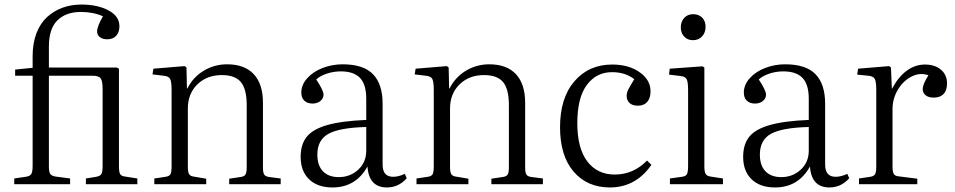

<svg xmlns="http://www.w3.org/2000/svg" viewBox="-20 -802 4160 836"><path d="M42 0V-24.9L91.8 -32.2Q109.9 -34.7 116 -43.9Q122.1 -53.2 122.1 -81.1V-472.2H45.9V-499L122.1 -506.8V-558.1Q122.1 -614.3 138.9 -657.7Q155.8 -701.2 185.3 -728Q214.8 -754.9 252.7 -768.6Q290.5 -782.2 334 -782.2Q404.8 -782.2 452.4 -756.8Q500 -731.4 500 -688Q500 -662.1 486.1 -646.5Q472.2 -630.9 446.8 -630.9Q426.8 -630.9 414.8 -640.4Q402.8 -649.9 402.8 -665Q402.8 -687 428.2 -731Q386.2 -750 332 -750Q267.6 -750 230.2 -713.6Q192.9 -677.2 192.9 -599.1V-507.8H488.8L498 -502.9V-77.1Q498 -52.7 503.2 -43.9Q508.3 -35.2 524.9 -33.2L578.1 -24.9V0H354V-24.9L398.9 -32.2Q416 -35.2 421.4 -44.2Q426.8 -53.2 426.8 -80.1V-414.1Q426.8 -448.7 418.5 -460.4Q410.2 -472.2 383.8 -472.2H192.9V-78.1Q192.9 -53.7 198.7 -44.9Q204.6 -36.1 222.2 -33.2L285.2 -24.9V0Z M651.9 0V-24.9L701.2 -32.2Q717.3 -34.7 722.2 -43.5Q727.1 -52.2 727.1 -79.1V-410.2Q727.1 -446.3 720.7 -458.3Q714.4 -470.2 692.9 -472.2L644 -478L647.9 -502.9L784.2 -514.2L792 -507.8L793.9 -417H795.9Q821.3 -466.8 867.7 -494.4Q914.1 -522 968.8 -522Q1044.9 -522 1085 -479Q1125 -436 1125 -354V-71.8Q1125 -49.8 1130.9 -41.3Q1136.7 -32.7 1155.8 -30.8L1202.1 -24.9V0H978V-23.9L1023.9 -30.8Q1042.5 -32.7 1048.3 -41.3Q1054.2 -49.8 1054.2 -73.2V-344.2Q1054.2 -413.6 1029.1 -444.3Q1003.9 -475.1 945.8 -475.1Q880.9 -475.1 839.4 -434.6Q797.9 -394 797.9 -329.1V-76.2Q797.9 -53.2 803 -44.2Q808.1 -35.2 822.8 -33.2L877.9 -23.9V0Z M1427.7 14.2Q1362.8 14.2 1325.9 -21.2Q1289.1 -56.6 1289.1 -119.1Q1289.1 -173.3 1315.4 -206.3Q1341.8 -239.3 1404.3 -257.3Q1466.8 -275.4 1574.7 -279.8V-372.1Q1574.7 -434.6 1547.4 -462.9Q1520 -491.2 1463.9 -491.2Q1432.1 -491.2 1403.1 -481.4Q1374 -471.7 1356.9 -456.1Q1388.7 -408.2 1388.7 -390.1Q1388.7 -373.5 1375 -362.3Q1361.3 -351.1 1340.8 -351.1Q1318.4 -351.1 1305.2 -363.5Q1292 -376 1292 -398.9Q1292 -433.1 1318.1 -461.9Q1344.2 -490.7 1385.5 -506.3Q1426.8 -522 1471.7 -522Q1562.5 -522 1604.2 -478.8Q1646 -435.5 1646 -350.1V-85Q1646 -32.2 1691.9 -32.2Q1714.8 -32.2 1742.7 -44.9L1751 -25.9Q1715.3 14.2 1665 14.2Q1585.9 14.2 1580.1 -77.1Q1529.3 14.2 1427.7 14.2ZM1455.1 -30.8Q1504.4 -30.8 1539.6 -63Q1574.7 -95.2 1574.7 -146V-249Q1459 -246.1 1410.4 -219.5Q1361.8 -192.9 1361.8 -128.9Q1361.8 -81.1 1386.5 -55.9Q1411.1 -30.8 1455.1 -30.8Z M1793.5 0V-24.9L1842.8 -32.2Q1858.9 -34.7 1863.8 -43.5Q1868.7 -52.2 1868.7 -79.1V-410.2Q1868.7 -446.3 1862.3 -458.3Q1856 -470.2 1834.5 -472.2L1785.6 -478L1789.6 -502.9L1925.8 -514.2L1933.6 -507.8L1935.5 -417H1937.5Q1962.9 -466.8 2009.3 -494.4Q2055.7 -522 2110.4 -522Q2186.5 -522 2226.6 -479Q2266.6 -436 2266.6 -354V-71.8Q2266.6 -49.8 2272.5 -41.3Q2278.3 -32.7 2297.4 -30.8L2343.8 -24.9V0H2119.6V-23.9L2165.5 -30.8Q2184.1 -32.7 2189.9 -41.3Q2195.8 -49.8 2195.8 -73.2V-344.2Q2195.8 -413.6 2170.7 -444.3Q2145.5 -475.1 2087.4 -475.1Q2022.5 -475.1 1981 -434.6Q1939.5 -394 1939.5 -329.1V-76.2Q1939.5 -53.2 1944.6 -44.2Q1949.7 -35.2 1964.4 -33.2L2019.5 -23.9V0Z M2635.7 14.2Q2536.6 14.2 2477.5 -54.9Q2418.5 -124 2418.5 -248Q2418.5 -375.5 2481.2 -448.2Q2543.9 -521 2645.5 -521Q2717.8 -521 2765.1 -487.5Q2812.5 -454.1 2812.5 -404.8Q2812.5 -374 2797.9 -357.9Q2783.2 -341.8 2757.8 -341.8Q2733.4 -341.8 2720.9 -353.8Q2708.5 -365.7 2708.5 -384.8Q2708.5 -397.9 2715.6 -412.1Q2722.7 -426.3 2741.7 -457Q2703.6 -487.8 2644.5 -487.8Q2576.7 -487.8 2535.2 -432.1Q2493.7 -376.5 2493.7 -266.1Q2493.7 -155.8 2537.4 -98.9Q2581.1 -42 2656.7 -42Q2737.8 -42 2797.4 -103L2816.4 -84Q2747.6 14.2 2635.7 14.2Z M2997.1 -627Q2973.6 -627 2959 -642.8Q2944.3 -658.7 2944.3 -682.1Q2944.3 -707.5 2959 -723.9Q2973.6 -740.2 2998 -740.2Q3022.9 -740.2 3037.6 -725.1Q3052.2 -710 3052.2 -685.1Q3052.2 -660.2 3037.1 -643.6Q3022 -627 2997.1 -627ZM2897 0V-24.9L2949.2 -32.2Q2965.8 -34.2 2970.9 -43.5Q2976.1 -52.7 2976.1 -80.1V-409.2Q2976.1 -445.3 2969.7 -457.3Q2963.4 -469.2 2941.9 -471.2L2893.1 -477.1L2896 -502.9L3039.1 -513.2L3046.9 -507.8V-77.1Q3046.9 -54.2 3052.5 -44.7Q3058.1 -35.2 3074.2 -33.2L3127.9 -24.9V0Z M3354.5 14.2Q3289.6 14.2 3252.7 -21.2Q3215.8 -56.6 3215.8 -119.1Q3215.8 -173.3 3242.2 -206.3Q3268.6 -239.3 3331.1 -257.3Q3393.6 -275.4 3501.5 -279.8V-372.1Q3501.5 -434.6 3474.1 -462.9Q3446.8 -491.2 3390.6 -491.2Q3358.9 -491.2 3329.8 -481.4Q3300.8 -471.7 3283.7 -456.1Q3315.4 -408.2 3315.4 -390.1Q3315.4 -373.5 3301.8 -362.3Q3288.1 -351.1 3267.6 -351.1Q3245.1 -351.1 3231.9 -363.5Q3218.8 -376 3218.8 -398.9Q3218.8 -433.1 3244.9 -461.9Q3271 -490.7 3312.3 -506.3Q3353.5 -522 3398.4 -522Q3489.3 -522 3531 -478.8Q3572.8 -435.5 3572.8 -350.1V-85Q3572.8 -32.2 3618.7 -32.2Q3641.6 -32.2 3669.4 -44.9L3677.7 -25.9Q3642.1 14.2 3591.8 14.2Q3512.7 14.2 3506.8 -77.1Q3456.1 14.2 3354.5 14.2ZM3381.8 -30.8Q3431.2 -30.8 3466.3 -63Q3501.5 -95.2 3501.5 -146V-249Q3385.7 -246.1 3337.2 -219.5Q3288.6 -192.9 3288.6 -128.9Q3288.6 -81.1 3313.2 -55.9Q3337.9 -30.8 3381.8 -30.8Z M3720.2 0V-24.9L3769.5 -32.2Q3785.2 -34.7 3790.3 -43.7Q3795.4 -52.7 3795.4 -79.1V-410.2Q3795.4 -445.8 3789.1 -458Q3782.7 -470.2 3761.2 -472.2L3712.4 -477.1L3716.3 -502.9L3851.6 -514.2L3859.4 -507.8L3863.3 -416H3864.3Q3891.1 -466.8 3927.7 -493.9Q3964.4 -521 4007.3 -521Q4050.8 -521 4077.1 -498.5Q4103.5 -476.1 4103.5 -439Q4103.5 -408.7 4088.6 -392.8Q4073.7 -377 4045.4 -377Q4022.9 -377 4010.3 -387.2Q3997.6 -397.5 3997.6 -414.1Q3997.6 -435.1 4022.5 -474.1Q3987.3 -487.3 3950.7 -469.5Q3914.1 -451.7 3890.1 -412.4Q3866.2 -373 3866.2 -327.1V-77.1Q3866.2 -53.7 3871.6 -44.7Q3877 -35.6 3892.6 -34.2L3974.1 -23.9V0Z"/></svg>

Font: Literata Light
Style: Regular
Weight: 300
Designer: Latin by Veronika Burian and Jose Scaglione. Greek by Irene Vlachou. Cyrillic by Vera Evstafieva.
Foundry: TypeTogether
Version: Version 3.021